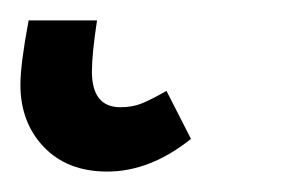

<svg xmlns="http://www.w3.org/2000/svg" viewBox="-40 20 296 188"><path d="M-20 103Q-20 83 -12 40H55Q50 73 50 90Q50 125 78 125Q90 125 99.5 121Q109 117 123 109L147 156Q107 188 65 188Q26 188 3 164Q-20 140 -20 103Z"/></svg>

Font: Fira Sans Compressed
Style: Italic
Weight: 400
Width: 1
Italic angle: -8°
Designer: bBox Type GmbH & Carrois Corporate GbR & Edenspiekermann AG
Foundry: bBox Type GmbH & Carrois Corporate GbR & Edenspiekermann AG
Version: Version 4.301